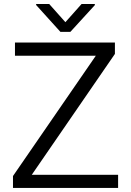

<svg xmlns="http://www.w3.org/2000/svg" viewBox="-20 -919 639 939"><path d="M557.6 -64V0H43.5V-58.1L448.7 -646.5H53.2V-710.9H542V-655.3L135.3 -64ZM220.7 -899.4 299.8 -810.5 378.9 -899.4H443.8V-894L324.2 -763.2H275.4L156.7 -894.5V-899.4Z"/></svg>

Font: Vazirmatn RD FD Light
Style: Regular
Weight: 300
Designer: Saber Rastikerdar
Foundry: Saber Rastikerdar
Version: Version 33.003